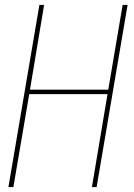

<svg xmlns="http://www.w3.org/2000/svg" viewBox="-20 -755 540 775"><path d="M14 0 139 -735H158L101 -393H417L475 -735H495L370 0H351L414 -375H98L34 0Z"/></svg>

Font: iosevka_custom_sans_ss08 Thin
Style: Italic
Weight: 100
Italic angle: -10°
Designer: Belleve Invis
Foundry: Belleve Invis
Version: Version 10.3.0; ttfautohint (v1.8.3)